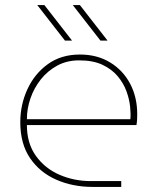

<svg xmlns="http://www.w3.org/2000/svg" viewBox="-20 -737 621 757"><path d="M346 0Q267 0 202 -28.5Q137 -57 98.5 -113.5Q60 -170 60 -255Q60 -324 88 -385Q116 -446 168.5 -484Q221 -522 295 -522Q363 -522 414 -491Q465 -460 493 -407Q521 -354 521 -287Q521 -276 520.5 -265.5Q520 -255 518 -244H86Q86 -172 121.5 -122.5Q157 -73 214.5 -48Q272 -23 338 -23H458V0ZM86 -267H494Q496 -287 493 -316.5Q490 -346 478.5 -377.5Q467 -409 444 -436.5Q421 -464 384 -481.5Q347 -499 292 -499Q244 -499 206 -478.5Q168 -458 141 -424Q114 -390 100 -349Q86 -308 86 -267ZM376 -577 267 -717H295L404 -577ZM236 -577 127 -717H155L264 -577Z"/></svg>

Font: MuseoModerno Thin
Style: Regular
Weight: 100
Designer: Pablo Cosgaya, Héctor Gatti, Marcela Romero, and the Authors of The MuseoModerno Project.
Foundry: Omnibus-Type Team
Version: Version 1.003